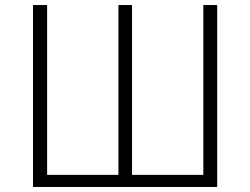

<svg xmlns="http://www.w3.org/2000/svg" viewBox="-20 -742 993 762"><path d="M111 -722H167V-48H450V-722H504V-48H787V-722H842V0H111Z"/></svg>

Font: Nebula Sans Light
Style: Regular
Weight: 300
Designer: Paul D. Hunt for Adobe (as Source Sans)
Foundry: Nebula Entertainment & Broadcasting LLC
Version: Version 1.010